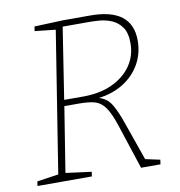

<svg xmlns="http://www.w3.org/2000/svg" viewBox="-79 -766 786 838"><g transform="rotate(-10 314.5 -346.5)"><path d="M20 0 23 -20 118 -34 217 -658 125 -668 128 -688 255 -693H376Q561 -693 561 -550Q561 -492 534 -445Q507 -398 459 -368.5Q411 -339 350 -332Q387 -322 406.5 -288.5Q426 -255 443 -205L503 -34L568 -20L565 0H479L414 -198Q395 -256 375.5 -282.5Q356 -309 329.5 -316Q303 -323 261 -323H196L150 -35L264 -20L261 0ZM369 -666H249L200 -350H285Q359 -350 413.5 -375.5Q468 -401 498 -444.5Q528 -488 528 -544Q528 -590 510 -615Q492 -640 465.5 -651Q439 -662 412.5 -664Q386 -666 369 -666Z"/></g></svg>

Font: Bitter ExtraLight
Style: Italic
Weight: 200
Italic angle: -9°
Designer: Sol Matas, and Bitter project Authors
Foundry: Sol Matas
Version: Version 2.001